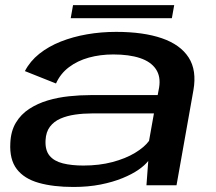

<svg xmlns="http://www.w3.org/2000/svg" viewBox="-20 -718 838 744"><path d="M264.5 6.5Q322 6.5 369.8 -3Q417.5 -12.5 454.8 -27.8Q492 -43 517 -60.5Q542 -78 554.5 -94.5L547.5 0H664L729.5 -368.5Q743 -445.5 711 -495.2Q679 -545 607.2 -569.8Q535.5 -594.5 430 -594.5Q371.5 -594.5 317 -585Q262.5 -575.5 215.2 -556.8Q168 -538 132.2 -509.5Q96.5 -481 76.5 -442.5L197 -394.5Q214 -432.5 247 -457.5Q280 -482.5 324.2 -494.8Q368.5 -507 419 -507Q480.5 -507 522.5 -493Q564.5 -479 584 -450.2Q603.5 -421.5 596.5 -378.5L591 -349.5H330.5Q290.5 -349.5 247.5 -345Q204.5 -340.5 165 -328.8Q125.5 -317 93.2 -296Q61 -275 41.5 -242.5Q22 -210 20 -164Q16.5 -100 45 -62.8Q73.5 -25.5 130 -9.5Q186.5 6.5 264.5 6.5ZM303 -76.5Q257.5 -76.5 223.5 -85Q189.5 -93.5 172 -114.8Q154.5 -136 156.5 -174.5Q158 -206.5 173.5 -227Q189 -247.5 214.5 -258.5Q240 -269.5 271.5 -274Q303 -278.5 337 -278.5H576.5L557.5 -172Q539.5 -147.5 503 -125.5Q466.5 -103.5 415.5 -90Q364.5 -76.5 303 -76.5ZM254 -647.5H646L655 -698H263Z"/></svg>

Font: Anybody Expanded Medium
Style: Italic
Weight: 500
Width: 7
Italic angle: -10°
Version: Version 1.113;gftools[0.9.25]